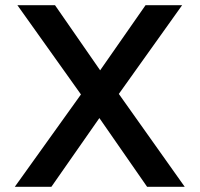

<svg xmlns="http://www.w3.org/2000/svg" viewBox="-20 -720 769 740"><path d="M292 -356 37 0H178L363 -265L547 0H692L438 -358L682 -700H541L366 -449L192 -700H47Z"/></svg>

Font: Mission Medium
Style: Regular
Weight: 500
Version: Version 1.000;FEAKit 1.0